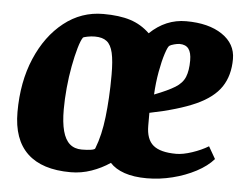

<svg xmlns="http://www.w3.org/2000/svg" viewBox="-43 -565 798 628"><g transform="rotate(5 356.0 -250.5)"><path d="M210 12Q116 12 68 -33.5Q20 -79 20 -169Q20 -268 53 -345.5Q86 -423 143 -468Q200 -513 272 -513Q325 -513 361 -501.5Q397 -490 425 -463Q477 -513 544 -513Q618 -513 662.5 -483Q707 -453 707 -403Q707 -349 682 -311.5Q657 -274 600.5 -248.5Q544 -223 450 -204V-162Q450 -117 473.5 -97.5Q497 -78 549 -78Q571 -78 601 -88Q631 -98 654 -112L677 -72Q656 -48 621 -29.5Q586 -11 544 -0.5Q502 10 460 10Q417 10 386.5 -0.5Q356 -11 339 -30Q311 -11 278 0.5Q245 12 210 12ZM240 -65Q258 -65 270.5 -67Q283 -69 284 -73Q293 -96 299 -122Q305 -148 308.5 -178Q312 -208 314 -242.5Q316 -277 316 -317Q316 -363 310 -389Q304 -415 290 -426Q276 -437 251 -437Q239 -437 226.5 -434.5Q214 -432 212 -430Q205 -420 197.5 -394Q190 -368 183.5 -333.5Q177 -299 173.5 -261.5Q170 -224 170 -191Q170 -148 177.5 -120Q185 -92 200.5 -78.5Q216 -65 240 -65ZM460 -265Q504 -282 527.5 -296.5Q551 -311 559.5 -332Q568 -353 568 -386Q568 -412 558.5 -424.5Q549 -437 529 -437Q522 -437 511 -434Q500 -431 496 -428Q491 -425 483 -400.5Q475 -376 468.5 -340Q462 -304 460 -265Z"/></g></svg>

Font: Faustina ExtraBold
Style: Italic
Weight: 800
Italic angle: -8°
Designer: Alfonso Garcia
Foundry: http://www.omnibus-type.com
Version: Version 1.200